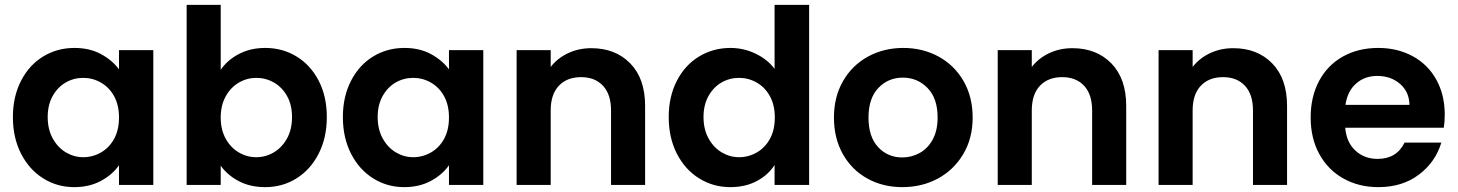

<svg xmlns="http://www.w3.org/2000/svg" viewBox="-20 -760 5990 789"><path d="M33 -279Q33 -363 66.5 -428Q100 -493 157.5 -528Q215 -563 286 -563Q348 -563 394.5 -538Q441 -513 469 -475V-554H610V0H469V-81Q442 -42 394.5 -16.5Q347 9 285 9Q215 9 157.5 -27Q100 -63 66.5 -128.5Q33 -194 33 -279ZM469 -277Q469 -328 449 -364.5Q429 -401 395 -420.5Q361 -440 322 -440Q283 -440 250 -421Q217 -402 196.5 -365.5Q176 -329 176 -279Q176 -229 196.5 -191.5Q217 -154 250.5 -134Q284 -114 322 -114Q361 -114 395 -133.5Q429 -153 449 -189.5Q469 -226 469 -277Z M887 -473Q914 -513 961.5 -538Q1009 -563 1070 -563Q1141 -563 1198.5 -528Q1256 -493 1289.5 -428.5Q1323 -364 1323 -279Q1323 -194 1289.5 -128.5Q1256 -63 1198.5 -27Q1141 9 1070 9Q1008 9 961.5 -15.5Q915 -40 887 -79V0H747V-740H887ZM1180 -279Q1180 -329 1159.5 -365.5Q1139 -402 1105.5 -421Q1072 -440 1033 -440Q995 -440 961.5 -420.5Q928 -401 907.5 -364Q887 -327 887 -277Q887 -227 907.5 -190Q928 -153 961.5 -133.5Q995 -114 1033 -114Q1072 -114 1105.5 -134Q1139 -154 1159.5 -191Q1180 -228 1180 -279Z M1389 -279Q1389 -363 1422.5 -428Q1456 -493 1513.5 -528Q1571 -563 1642 -563Q1704 -563 1750.5 -538Q1797 -513 1825 -475V-554H1966V0H1825V-81Q1798 -42 1750.5 -16.5Q1703 9 1641 9Q1571 9 1513.5 -27Q1456 -63 1422.5 -128.5Q1389 -194 1389 -279ZM1825 -277Q1825 -328 1805 -364.5Q1785 -401 1751 -420.5Q1717 -440 1678 -440Q1639 -440 1606 -421Q1573 -402 1552.5 -365.5Q1532 -329 1532 -279Q1532 -229 1552.5 -191.5Q1573 -154 1606.5 -134Q1640 -114 1678 -114Q1717 -114 1751 -133.5Q1785 -153 1805 -189.5Q1825 -226 1825 -277Z M2410 -562Q2509 -562 2570 -499.5Q2631 -437 2631 -325V0H2491V-306Q2491 -372 2458 -407.5Q2425 -443 2368 -443Q2310 -443 2276.5 -407.5Q2243 -372 2243 -306V0H2103V-554H2243V-485Q2271 -521 2314.5 -541.5Q2358 -562 2410 -562Z M2728 -279Q2728 -363 2761.5 -428Q2795 -493 2853 -528Q2911 -563 2982 -563Q3036 -563 3085 -539.5Q3134 -516 3163 -477V-740H3305V0H3163V-82Q3137 -41 3090 -16Q3043 9 2981 9Q2911 9 2853 -27Q2795 -63 2761.5 -128.5Q2728 -194 2728 -279ZM3164 -277Q3164 -328 3144 -364.5Q3124 -401 3090 -420.5Q3056 -440 3017 -440Q2978 -440 2945 -421Q2912 -402 2891.5 -365.5Q2871 -329 2871 -279Q2871 -229 2891.5 -191.5Q2912 -154 2945.5 -134Q2979 -114 3017 -114Q3056 -114 3090 -133.5Q3124 -153 3144 -189.5Q3164 -226 3164 -277Z M3688 9Q3608 9 3544 -26.5Q3480 -62 3443.5 -127Q3407 -192 3407 -277Q3407 -362 3444.5 -427Q3482 -492 3547 -527.5Q3612 -563 3692 -563Q3772 -563 3837 -527.5Q3902 -492 3939.5 -427Q3977 -362 3977 -277Q3977 -192 3938.5 -127Q3900 -62 3834.5 -26.5Q3769 9 3688 9ZM3688 -113Q3726 -113 3759.5 -131.5Q3793 -150 3813 -187Q3833 -224 3833 -277Q3833 -356 3791.5 -398.5Q3750 -441 3690 -441Q3630 -441 3589.5 -398.5Q3549 -356 3549 -277Q3549 -198 3588.5 -155.5Q3628 -113 3688 -113Z M4387 -562Q4486 -562 4547 -499.5Q4608 -437 4608 -325V0H4468V-306Q4468 -372 4435 -407.5Q4402 -443 4345 -443Q4287 -443 4253.5 -407.5Q4220 -372 4220 -306V0H4080V-554H4220V-485Q4248 -521 4291.5 -541.5Q4335 -562 4387 -562Z M5048 -562Q5147 -562 5208 -499.5Q5269 -437 5269 -325V0H5129V-306Q5129 -372 5096 -407.5Q5063 -443 5006 -443Q4948 -443 4914.5 -407.5Q4881 -372 4881 -306V0H4741V-554H4881V-485Q4909 -521 4952.5 -541.5Q4996 -562 5048 -562Z M5917 -289Q5917 -259 5913 -235H5508Q5513 -175 5550 -141Q5587 -107 5641 -107Q5719 -107 5752 -174H5903Q5879 -94 5811 -42.5Q5743 9 5644 9Q5564 9 5500.5 -26.5Q5437 -62 5401.5 -127Q5366 -192 5366 -277Q5366 -363 5401 -428Q5436 -493 5499 -528Q5562 -563 5644 -563Q5723 -563 5785.5 -529Q5848 -495 5882.5 -432.5Q5917 -370 5917 -289ZM5772 -329Q5771 -383 5733 -415.5Q5695 -448 5640 -448Q5588 -448 5552.5 -416.5Q5517 -385 5509 -329Z"/></svg>

Font: Fz Poppins SemBd
Style: Regular
Weight: 600
Designer: Ninad Kale (Devanagari), Jonny Pinhorn (Latin)
Foundry: Indian Type Foundry
Version: Vit hóa bi Vntype.Com & FontZin.Com